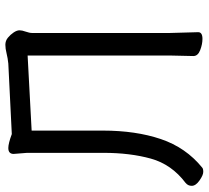

<svg xmlns="http://www.w3.org/2000/svg" viewBox="-51 -708 778 716"><g transform="rotate(-90 338.0 -350.0)"><path d="M55 19Q43 19 23 5Q3 -9 3 -24Q3 -38 14 -47Q83 -99 104.5 -176.5Q126 -254 126 -353V-638L122 -688Q122 -708 144 -708Q161 -708 196 -695L459 -708Q479 -710 497 -714.5Q515 -719 529 -719Q544 -719 555.5 -709.5Q567 -700 575 -688Q583 -676 583 -666Q583 -657 578 -643Q573 -629 573 -619V-106L576 0Q576 16 551 16Q531 16 509 7.5Q487 -1 487 -18L489 -107V-636L209 -621V-355Q209 -233 177.5 -139.5Q146 -46 71 15Q67 19 55 19Z"/></g></svg>

Font: LXGW WenKai Lite
Style: Bold
Weight: 700
Designer: LXGW / Fontworks Inc.
Foundry: LXGW / Fontworks Inc.
Version: Version 1.330;April 28, 2024